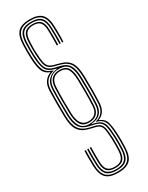

<svg xmlns="http://www.w3.org/2000/svg" viewBox="-258 -847 845 1095"><g transform="rotate(-30 164.5 -299.5)"><path d="M164.8 174.2Q127.5 174.2 111.1 156.5Q94.8 138.8 94.2 97.8Q93.8 77.5 93.4 53.6Q93 29.8 94.2 0.8H102.8Q101.5 29.8 102 53.5Q102.5 77.2 102.8 97.8Q103.5 134.5 117.9 150.4Q132.2 166.2 164.8 166.2Q197.5 166.2 211.8 149.8Q226 133.2 227.8 96Q228.5 77.2 228.9 56.8Q229.2 36.2 228 18Q226.2 -19.8 222.8 -40.5Q219.2 -61.2 209 -71Q198.8 -80.8 177.2 -85.5L144 -93.5Q98.2 -104.5 78.4 -134.6Q58.5 -164.8 57.5 -225.2Q56.8 -265.2 56.6 -307.6Q56.5 -350 58.2 -396Q59.5 -430.8 74.2 -452.2Q89 -473.8 114.5 -483.5V-485Q80.8 -498.2 70.4 -528.6Q60 -559 58 -613.2Q57.2 -633 57.4 -654.9Q57.5 -676.8 58.2 -696.2Q59.8 -754.5 83.6 -779.8Q107.5 -805 163.8 -805Q217.8 -805 241.6 -779.9Q265.5 -754.8 266.8 -696.8Q267.2 -676.5 267.6 -651.6Q268 -626.8 266.5 -598H258Q259.5 -626.8 259 -651.6Q258.5 -676.5 258 -696.8Q257 -750.5 235.1 -773.8Q213.2 -797 163.8 -797Q112.5 -797 90.5 -773.6Q68.5 -750.2 67 -696.2Q66.2 -676.8 66 -654.9Q65.8 -633 66.8 -613.2Q69 -554.5 81.8 -525.5Q94.5 -496.5 135 -485L135.2 -482.2Q105 -476 86.8 -455Q68.5 -434 67 -395.8Q65.2 -349.8 65.4 -307.5Q65.5 -265.2 66.2 -225.2Q67.2 -169 85.9 -140Q104.5 -111 146.2 -101L180 -93.2Q203.2 -88 214.8 -77.1Q226.2 -66.2 230.6 -43.9Q235 -21.5 236.8 18Q237.8 36.2 237.4 56.9Q237 77.5 236.5 96Q235 137.5 218.6 155.9Q202.2 174.2 164.8 174.2ZM164.8 190.2Q118.5 190.2 98.1 168.8Q77.8 147.2 76.8 97.8Q76.5 77.5 76 53.6Q75.5 29.8 77 0.8H85.5Q84.2 29.8 84.6 53.6Q85 77.5 85.5 97.8Q86 143 104.5 162.6Q123 182.2 164.8 182.2Q207 182.2 225.4 162Q243.8 141.8 245.2 96.2Q245.8 77.5 246.1 56.9Q246.5 36.2 245.5 17.8Q243.5 -23.8 238.9 -47.5Q234.2 -71.2 221.4 -83.1Q208.5 -95 182 -100.8L151.5 -107.5Q111 -116.5 93.5 -143.8Q76 -171 75 -225.2Q74.2 -265.2 74.1 -307.5Q74 -349.8 75.8 -395.5Q77.2 -436 100.2 -457.6Q123.2 -479.2 157 -482.2V-484.5L147.5 -486.8Q104.2 -497.2 91.1 -525.1Q78 -553 75.5 -613.5Q74.5 -633 74.8 -654.8Q75 -676.5 75.5 -696Q77 -746 97.1 -767.6Q117.2 -789.2 163.8 -789.2Q208.8 -789.2 228.6 -767.8Q248.5 -746.2 249.2 -696.8Q249.8 -676.5 250.2 -651.8Q250.8 -627 249.2 -598H240.8Q241.8 -627 241.4 -651.8Q241 -676.5 240.8 -696.8Q240.2 -742 222.2 -761.6Q204.2 -781.2 163.8 -781.2Q122 -781.2 104 -761.5Q86 -741.8 84.5 -696Q83.8 -676.5 83.5 -654.8Q83.2 -633 84.2 -613.5Q86 -572.5 91.8 -548.6Q97.5 -524.8 111.1 -512.8Q124.8 -500.8 150 -494.8L184 -486.5Q222.8 -477 238.2 -449.6Q253.8 -422.2 254.8 -368.5Q255.5 -328.5 255.6 -286.2Q255.8 -244 254 -198Q250.5 -115.8 171.2 -112.5V-110.2Q205.8 -104 222.6 -92.5Q239.5 -81 245.8 -55.6Q252 -30.2 254.2 17.8Q255.2 36.2 254.9 57Q254.5 77.8 254 96.2Q252.5 146.2 232.1 168.2Q211.8 190.2 164.8 190.2ZM164.8 206Q109.8 206 85.2 180.9Q60.8 155.8 59.2 97.8Q59 77.5 58.5 53.5Q58 29.5 59.5 0.8H68.2Q66.8 29.5 67.2 53.5Q67.8 77.5 68 97.8Q69 151.5 91.5 174.8Q114 198 164.8 198Q216.5 198 238.9 174.1Q261.2 150.2 262.8 96.5Q263.2 77.8 263.6 57Q264 36.2 262.8 17.5Q261.2 -21.5 257 -46.9Q252.8 -72.2 240.1 -87Q227.5 -101.8 200.2 -109V-111.8Q260 -126.2 262.8 -197.8Q264.5 -244.2 264.4 -286.4Q264.2 -328.5 263.5 -368.5Q262.2 -425 245.8 -453.5Q229.2 -482 186.2 -493.5L152.8 -502.5Q129.8 -508.2 117.4 -519.2Q105 -530.2 99.9 -552.4Q94.8 -574.5 93 -614Q91.8 -633.2 92 -654.8Q92.2 -676.2 93.2 -695.8Q94.8 -737.2 110.8 -755.2Q126.8 -773.2 163.8 -773.2Q199.8 -773.2 215.6 -755.5Q231.5 -737.8 232.2 -696.8Q232.2 -676.5 232.8 -651.8Q233.2 -627 232.2 -598H223.5Q224.5 -627 224.1 -651.6Q223.8 -676.2 223.5 -696.8Q222.8 -733.5 209 -749.5Q195.2 -765.5 163.8 -765.5Q131.8 -765.5 117.6 -749.2Q103.5 -733 102 -695.8Q101 -676 100.5 -654.5Q100 -633 101.8 -613.8Q103.2 -576.2 107.9 -555.6Q112.5 -535 123.5 -525.1Q134.5 -515.2 155.2 -510L188.8 -501Q234.2 -488.8 252.6 -458.9Q271 -429 272.2 -368.5Q273 -328.5 273.1 -286.2Q273.2 -244 271.2 -197.8Q269 -129.5 218.5 -111.2V-109Q252 -96.8 260.6 -66.6Q269.2 -36.5 271.5 17.5Q272.5 36.2 272.2 57.1Q272 78 271.2 96.5Q270 154.8 245.6 180.4Q221.2 206 164.8 206ZM159.2 -117.5Q242 -117.5 245 -198.2Q247 -244.5 246.9 -286.5Q246.8 -328.5 245.8 -368.5Q244.8 -422 228.8 -448.2Q212.8 -474.5 173 -476.5Q131.5 -478.8 108.9 -456.8Q86.2 -434.8 84.5 -395.5Q82.5 -349.5 82.8 -307.2Q83 -265 83.8 -225.2Q84.8 -173.8 102.6 -145.6Q120.5 -117.5 159.2 -117.5ZM163.2 -125.2Q127 -125.2 110.4 -150.4Q93.8 -175.5 92.5 -225.2Q91.8 -264.8 91.5 -307Q91.2 -349.2 93.2 -395.2Q96.8 -472.2 169.2 -469.8Q206.2 -468.8 221.1 -444.1Q236 -419.5 237.2 -368.5Q238 -329 238.1 -286.8Q238.2 -244.5 236.2 -198.5Q233.2 -125.2 163.2 -125.2ZM163.2 -133.2Q224.8 -133.2 227.5 -198.8Q229.8 -244.8 229.6 -287Q229.5 -329.2 228.5 -368.5Q227.2 -416 214.2 -438.6Q201.2 -461.2 168.8 -462Q105.2 -463.5 102 -395Q99.8 -348.5 100 -306.5Q100.2 -264.5 101.2 -225.2Q103.5 -133.2 163.2 -133.2Z"/></g></svg>

Font: Big Shoulders Inline Display Light
Style: Regular
Weight: 300
Designer: Patric King
Foundry: XO Type Co
Version: Version 1.000